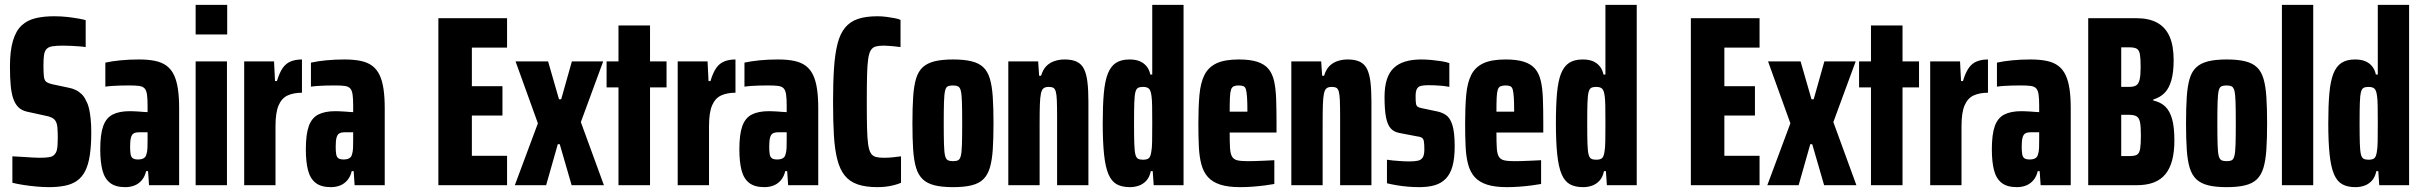

<svg xmlns="http://www.w3.org/2000/svg" viewBox="-20 -763 9980 791"><path d="M182 8Q158 8 130.5 5.5Q103 3 77 -1Q51 -5 31 -10V-119Q55 -118 76 -116.5Q97 -115 114.5 -114Q132 -113 144 -113Q167 -113 182.5 -115.5Q198 -118 205 -127Q211 -133 213.5 -142Q216 -151 217 -164Q218 -177 218 -193Q218 -220 216.5 -237Q215 -254 209.5 -263.5Q204 -273 193 -278.5Q182 -284 164 -287L91 -303Q69 -308 55.5 -321.5Q42 -335 34.5 -357Q27 -379 24 -411.5Q21 -444 21 -488Q21 -554 33.5 -595.5Q46 -637 69.5 -658.5Q93 -680 126.5 -688Q160 -696 202 -696Q233 -696 258.5 -693Q284 -690 303.5 -686.5Q323 -683 333 -680V-569Q321 -571 306.5 -572Q292 -573 275.5 -574Q259 -575 240 -575Q210 -575 194 -572Q178 -569 170 -559Q163 -550 161 -534Q159 -518 159 -492Q159 -462 161 -447Q163 -432 170.5 -426Q178 -420 195 -416L261 -402Q278 -399 291.5 -392.5Q305 -386 316.5 -375Q328 -364 336 -345Q343 -333 347 -315Q351 -297 353.5 -273Q356 -249 356 -217Q356 -163 350 -123.5Q344 -84 331 -58.5Q318 -33 297.5 -18.5Q277 -4 248 2Q219 8 182 8Z M496 8Q456 8 433.5 -9.5Q411 -27 402 -61.5Q393 -96 393 -148Q393 -209 405 -243Q417 -277 444 -291Q471 -305 515 -305Q523 -305 532.5 -304.5Q542 -304 551.5 -303.5Q561 -303 570.5 -302Q580 -301 588 -301V-328Q588 -357 585.5 -374Q583 -391 575.5 -399Q568 -407 553 -409Q538 -411 512 -411Q493 -411 475.5 -410.5Q458 -410 442.5 -409Q427 -408 414 -406V-505Q441 -511 476.5 -514.5Q512 -518 552 -518Q591 -518 619.5 -512Q648 -506 667 -491.5Q686 -477 697 -453.5Q708 -430 713 -396.5Q718 -363 718 -317V0H594L590 -58H582Q577 -36 564.5 -21Q552 -6 534.5 1Q517 8 496 8ZM549 -106Q558 -106 565 -108Q572 -110 577 -115Q582 -120 584 -130Q587 -140 587.5 -154.5Q588 -169 588 -189V-218H553Q539 -218 531 -213.5Q523 -209 519.5 -196Q516 -183 516 -159Q516 -140 518 -128Q520 -116 527 -111Q534 -106 549 -106Z M786 -621V-743H916V-621ZM786 0V-510H915V0Z M986 0V-510H1109L1113 -429H1121Q1131 -463 1144.5 -482.5Q1158 -502 1178 -510Q1198 -518 1224 -518V-381Q1190 -381 1165.5 -370Q1141 -359 1128 -329.5Q1115 -300 1115 -243V0Z M1343 8Q1303 8 1280.5 -9.5Q1258 -27 1249 -61.5Q1240 -96 1240 -148Q1240 -209 1252 -243Q1264 -277 1291 -291Q1318 -305 1362 -305Q1370 -305 1379.5 -304.5Q1389 -304 1398.5 -303.5Q1408 -303 1417.5 -302Q1427 -301 1435 -301V-328Q1435 -357 1432.5 -374Q1430 -391 1422.5 -399Q1415 -407 1400 -409Q1385 -411 1359 -411Q1340 -411 1322.5 -410.5Q1305 -410 1289.5 -409Q1274 -408 1261 -406V-505Q1288 -511 1323.5 -514.5Q1359 -518 1399 -518Q1438 -518 1466.5 -512Q1495 -506 1514 -491.5Q1533 -477 1544 -453.5Q1555 -430 1560 -396.5Q1565 -363 1565 -317V0H1441L1437 -58H1429Q1424 -36 1411.5 -21Q1399 -6 1381.5 1Q1364 8 1343 8ZM1396 -106Q1405 -106 1412 -108Q1419 -110 1424 -115Q1429 -120 1431 -130Q1434 -140 1434.5 -154.5Q1435 -169 1435 -189V-218H1400Q1386 -218 1378 -213.5Q1370 -209 1366.5 -196Q1363 -183 1363 -159Q1363 -140 1365 -128Q1367 -116 1374 -111Q1381 -106 1396 -106Z M1786 0V-688H2069V-567H1924V-408H2050V-287H1924V-121H2069V0Z M2101 0 2196 -255 2104 -510H2238L2283 -354H2292L2336 -510H2465L2373 -260L2468 0H2335L2286 -169H2278L2230 0Z M2528 0V-403H2479V-510H2528V-658H2658V-510H2726V-403H2658V0Z M2772 0V-510H2895L2899 -429H2907Q2917 -463 2930.5 -482.5Q2944 -502 2964 -510Q2984 -518 3010 -518V-381Q2976 -381 2951.5 -370Q2927 -359 2914 -329.5Q2901 -300 2901 -243V0Z M3129 8Q3089 8 3066.5 -9.5Q3044 -27 3035 -61.5Q3026 -96 3026 -148Q3026 -209 3038 -243Q3050 -277 3077 -291Q3104 -305 3148 -305Q3156 -305 3165.5 -304.5Q3175 -304 3184.5 -303.5Q3194 -303 3203.5 -302Q3213 -301 3221 -301V-328Q3221 -357 3218.5 -374Q3216 -391 3208.5 -399Q3201 -407 3186 -409Q3171 -411 3145 -411Q3126 -411 3108.5 -410.5Q3091 -410 3075.5 -409Q3060 -408 3047 -406V-505Q3074 -511 3109.5 -514.5Q3145 -518 3185 -518Q3224 -518 3252.5 -512Q3281 -506 3300 -491.5Q3319 -477 3330 -453.5Q3341 -430 3346 -396.5Q3351 -363 3351 -317V0H3227L3223 -58H3215Q3210 -36 3197.5 -21Q3185 -6 3167.5 1Q3150 8 3129 8ZM3182 -106Q3191 -106 3198 -108Q3205 -110 3210 -115Q3215 -120 3217 -130Q3220 -140 3220.5 -154.5Q3221 -169 3221 -189V-218H3186Q3172 -218 3164 -213.5Q3156 -209 3152.5 -196Q3149 -183 3149 -159Q3149 -140 3151 -128Q3153 -116 3160 -111Q3167 -106 3182 -106Z M3595 8Q3546 8 3513 -3.5Q3480 -15 3460 -40Q3440 -65 3429.5 -106Q3419 -147 3415.5 -205.5Q3412 -264 3412 -344Q3412 -424 3416 -483Q3420 -542 3430.5 -583Q3441 -624 3461.5 -649Q3482 -674 3514.5 -685Q3547 -696 3595 -696Q3614 -696 3632.5 -693.5Q3651 -691 3666.5 -688Q3682 -685 3690 -681V-569Q3678 -571 3665.5 -572Q3653 -573 3641.5 -574Q3630 -575 3621 -575Q3601 -575 3588 -571.5Q3575 -568 3567.5 -556Q3560 -544 3556.5 -518.5Q3553 -493 3552 -451Q3551 -409 3551 -344Q3551 -279 3552 -236.5Q3553 -194 3556.5 -169Q3560 -144 3567.5 -132Q3575 -120 3588 -116.5Q3601 -113 3621 -113Q3641 -113 3659.5 -115Q3678 -117 3692 -119V-10Q3681 -5 3664 -0.5Q3647 4 3629.5 6Q3612 8 3595 8Z M3906 8Q3861 8 3830.5 0.5Q3800 -7 3781.5 -24.5Q3763 -42 3754 -72Q3745 -102 3742 -147Q3739 -192 3739 -255Q3739 -318 3742 -363.5Q3745 -409 3754 -439Q3763 -469 3781.5 -486Q3800 -503 3830.5 -510.5Q3861 -518 3907 -518Q3952 -518 3982.5 -510.5Q4013 -503 4031 -486Q4049 -469 4058 -439Q4067 -409 4070 -363.5Q4073 -318 4073 -255Q4073 -192 4070 -147Q4067 -102 4058 -72Q4049 -42 4031 -24.5Q4013 -7 3982.5 0.5Q3952 8 3906 8ZM3906 -99Q3920 -99 3927.5 -103Q3935 -107 3938.5 -121.5Q3942 -136 3943 -168Q3944 -200 3944 -255Q3944 -310 3943 -342Q3942 -374 3938.5 -388.5Q3935 -403 3927 -407Q3919 -411 3906 -411Q3893 -411 3885 -407.5Q3877 -404 3873.5 -389Q3870 -374 3869 -342Q3868 -310 3868 -255Q3868 -200 3869 -168Q3870 -136 3873.5 -121.5Q3877 -107 3885 -103Q3893 -99 3906 -99Z M4134 0V-510H4257L4261 -451H4269Q4277 -477 4291 -491Q4305 -505 4324.5 -511.5Q4344 -518 4366 -518Q4397 -518 4416.5 -508.5Q4436 -499 4446 -478.5Q4456 -458 4460 -425Q4464 -392 4464 -344V0H4335V-281Q4335 -324 4334 -349Q4333 -374 4329.5 -386Q4326 -398 4319 -401.5Q4312 -405 4300 -405Q4287 -405 4279.5 -399.5Q4272 -394 4268.5 -378Q4265 -362 4264 -332Q4263 -302 4263 -253V0Z M4635 8Q4602 8 4580.5 -4Q4559 -16 4546.5 -45.5Q4534 -75 4528.5 -126.5Q4523 -178 4523 -255Q4523 -328 4527.5 -378.5Q4532 -429 4544 -459.5Q4556 -490 4577.5 -504Q4599 -518 4633 -518Q4658 -518 4675 -511Q4692 -504 4703.5 -490Q4715 -476 4719 -456H4727V-743H4856V0H4733L4729 -58H4721Q4716 -33 4702.5 -18.5Q4689 -4 4671.5 2Q4654 8 4635 8ZM4689 -105Q4705 -105 4712.5 -111Q4720 -117 4723 -137Q4726 -151 4726.5 -181Q4727 -211 4727 -257Q4727 -300 4726.5 -327Q4726 -354 4724 -367Q4721 -391 4713 -398Q4705 -405 4689 -405Q4676 -405 4668.5 -401Q4661 -397 4657.5 -383Q4654 -369 4653 -338.5Q4652 -308 4652 -255Q4652 -202 4653 -171.5Q4654 -141 4657.5 -127Q4661 -113 4668.5 -109Q4676 -105 4689 -105Z M5089 8Q5039 8 5007 -2.5Q4975 -13 4956.5 -33.5Q4938 -54 4929.5 -85.5Q4921 -117 4919 -159Q4917 -201 4917 -254Q4917 -322 4921.5 -372Q4926 -422 4942 -454Q4958 -486 4991.5 -502Q5025 -518 5084 -518Q5130 -518 5159.5 -508.5Q5189 -499 5205.5 -479.5Q5222 -460 5229 -429Q5236 -398 5237.5 -354.5Q5239 -311 5239 -254V-217H5046Q5046 -176 5047.5 -152.5Q5049 -129 5056 -117.5Q5063 -106 5078 -102.5Q5093 -99 5120 -99Q5132 -99 5150 -99.5Q5168 -100 5189.5 -101Q5211 -102 5230 -103V-5Q5214 -2 5190.5 1Q5167 4 5141 6Q5115 8 5089 8ZM5119 -287V-305Q5119 -342 5117.5 -363Q5116 -384 5113 -394.5Q5110 -405 5102.5 -408Q5095 -411 5083 -411Q5071 -411 5063 -407.5Q5055 -404 5051.5 -393.5Q5048 -383 5047 -361Q5046 -339 5046 -303H5134Z M5300 0V-510H5423L5427 -451H5435Q5443 -477 5457 -491Q5471 -505 5490.5 -511.5Q5510 -518 5532 -518Q5563 -518 5582.5 -508.5Q5602 -499 5612 -478.5Q5622 -458 5626 -425Q5630 -392 5630 -344V0H5501V-281Q5501 -324 5500 -349Q5499 -374 5495.5 -386Q5492 -398 5485 -401.5Q5478 -405 5466 -405Q5453 -405 5445.5 -399.5Q5438 -394 5434.5 -378Q5431 -362 5430 -332Q5429 -302 5429 -253V0Z M5827 8Q5805 8 5780.5 6Q5756 4 5733 0Q5710 -4 5694 -8V-105Q5705 -103 5717 -102Q5729 -101 5741 -100Q5753 -99 5764.5 -98.5Q5776 -98 5786 -98Q5808 -98 5821.5 -101Q5835 -104 5841.5 -114.5Q5848 -125 5848 -147Q5848 -170 5846 -181Q5844 -192 5837 -196Q5830 -200 5814 -202L5746 -215Q5723 -219 5709.5 -234Q5696 -249 5690 -280Q5684 -311 5684 -363Q5684 -406 5693.5 -435.5Q5703 -465 5722 -483Q5741 -501 5769.5 -509.5Q5798 -518 5835 -518Q5855 -518 5876.5 -516Q5898 -514 5917.5 -511Q5937 -508 5951 -503V-405Q5936 -408 5920.5 -409.5Q5905 -411 5890.5 -411.5Q5876 -412 5864 -412Q5845 -412 5833.5 -409Q5822 -406 5817 -396Q5812 -386 5812 -367Q5812 -346 5813.5 -336.5Q5815 -327 5821 -323Q5827 -319 5839 -317L5896 -305Q5919 -301 5936.5 -289.5Q5954 -278 5963.5 -248Q5973 -218 5973 -160Q5973 -111 5964 -78.5Q5955 -46 5936.5 -27Q5918 -8 5891 0Q5864 8 5827 8Z M6188 8Q6138 8 6106 -2.5Q6074 -13 6055.5 -33.5Q6037 -54 6028.5 -85.5Q6020 -117 6018 -159Q6016 -201 6016 -254Q6016 -322 6020.5 -372Q6025 -422 6041 -454Q6057 -486 6090.5 -502Q6124 -518 6183 -518Q6229 -518 6258.5 -508.5Q6288 -499 6304.5 -479.5Q6321 -460 6328 -429Q6335 -398 6336.5 -354.5Q6338 -311 6338 -254V-217H6145Q6145 -176 6146.5 -152.5Q6148 -129 6155 -117.5Q6162 -106 6177 -102.5Q6192 -99 6219 -99Q6231 -99 6249 -99.5Q6267 -100 6288.5 -101Q6310 -102 6329 -103V-5Q6313 -2 6289.5 1Q6266 4 6240 6Q6214 8 6188 8ZM6218 -287V-305Q6218 -342 6216.5 -363Q6215 -384 6212 -394.5Q6209 -405 6201.5 -408Q6194 -411 6182 -411Q6170 -411 6162 -407.5Q6154 -404 6150.5 -393.5Q6147 -383 6146 -361Q6145 -339 6145 -303H6233Z M6502 8Q6469 8 6447.5 -4Q6426 -16 6413.5 -45.5Q6401 -75 6395.5 -126.5Q6390 -178 6390 -255Q6390 -328 6394.5 -378.5Q6399 -429 6411 -459.5Q6423 -490 6444.5 -504Q6466 -518 6500 -518Q6525 -518 6542 -511Q6559 -504 6570.5 -490Q6582 -476 6586 -456H6594V-743H6723V0H6600L6596 -58H6588Q6583 -33 6569.5 -18.5Q6556 -4 6538.5 2Q6521 8 6502 8ZM6556 -105Q6572 -105 6579.5 -111Q6587 -117 6590 -137Q6593 -151 6593.5 -181Q6594 -211 6594 -257Q6594 -300 6593.5 -327Q6593 -354 6591 -367Q6588 -391 6580 -398Q6572 -405 6556 -405Q6543 -405 6535.5 -401Q6528 -397 6524.5 -383Q6521 -369 6520 -338.5Q6519 -308 6519 -255Q6519 -202 6520 -171.5Q6521 -141 6524.5 -127Q6528 -113 6535.5 -109Q6543 -105 6556 -105Z M6946 0V-688H7229V-567H7084V-408H7210V-287H7084V-121H7229V0Z M7261 0 7356 -255 7264 -510H7398L7443 -354H7452L7496 -510H7625L7533 -260L7628 0H7495L7446 -169H7438L7390 0Z M7688 0V-403H7639V-510H7688V-658H7818V-510H7886V-403H7818V0Z M7932 0V-510H8055L8059 -429H8067Q8077 -463 8090.5 -482.5Q8104 -502 8124 -510Q8144 -518 8170 -518V-381Q8136 -381 8111.5 -370Q8087 -359 8074 -329.5Q8061 -300 8061 -243V0Z M8289 8Q8249 8 8226.5 -9.5Q8204 -27 8195 -61.5Q8186 -96 8186 -148Q8186 -209 8198 -243Q8210 -277 8237 -291Q8264 -305 8308 -305Q8316 -305 8325.5 -304.5Q8335 -304 8344.5 -303.5Q8354 -303 8363.5 -302Q8373 -301 8381 -301V-328Q8381 -357 8378.5 -374Q8376 -391 8368.5 -399Q8361 -407 8346 -409Q8331 -411 8305 -411Q8286 -411 8268.5 -410.5Q8251 -410 8235.5 -409Q8220 -408 8207 -406V-505Q8234 -511 8269.5 -514.5Q8305 -518 8345 -518Q8384 -518 8412.5 -512Q8441 -506 8460 -491.5Q8479 -477 8490 -453.5Q8501 -430 8506 -396.5Q8511 -363 8511 -317V0H8387L8383 -58H8375Q8370 -36 8357.5 -21Q8345 -6 8327.5 1Q8310 8 8289 8ZM8342 -106Q8351 -106 8358 -108Q8365 -110 8370 -115Q8375 -120 8377 -130Q8380 -140 8380.5 -154.5Q8381 -169 8381 -189V-218H8346Q8332 -218 8324 -213.5Q8316 -209 8312.5 -196Q8309 -183 8309 -159Q8309 -140 8311 -128Q8313 -116 8320 -111Q8327 -106 8342 -106Z M8583 0V-688H8782Q8833 -688 8867 -669.5Q8901 -651 8918 -613Q8935 -575 8935 -515Q8935 -465 8925.5 -432Q8916 -399 8898 -380.5Q8880 -362 8851 -353V-349Q8882 -342 8900.5 -324Q8919 -306 8928.5 -273Q8938 -240 8938 -184Q8938 -138 8929 -103.5Q8920 -69 8901.5 -46Q8883 -23 8853.5 -11.5Q8824 0 8782 0ZM8719 -120H8752Q8775 -120 8784.5 -126Q8794 -132 8797 -150.5Q8800 -169 8800 -205Q8800 -241 8796.5 -259Q8793 -277 8782.5 -283.5Q8772 -290 8751 -290H8719ZM8719 -405H8751Q8771 -405 8781 -411.5Q8791 -418 8795 -436Q8799 -454 8799 -487Q8799 -522 8796 -539Q8793 -556 8783.5 -562Q8774 -568 8752 -568H8719Z M9153 8Q9108 8 9077.5 0.5Q9047 -7 9028.5 -24.5Q9010 -42 9001 -72Q8992 -102 8989 -147Q8986 -192 8986 -255Q8986 -318 8989 -363.5Q8992 -409 9001 -439Q9010 -469 9028.5 -486Q9047 -503 9077.5 -510.5Q9108 -518 9154 -518Q9199 -518 9229.5 -510.5Q9260 -503 9278 -486Q9296 -469 9305 -439Q9314 -409 9317 -363.5Q9320 -318 9320 -255Q9320 -192 9317 -147Q9314 -102 9305 -72Q9296 -42 9278 -24.5Q9260 -7 9229.5 0.5Q9199 8 9153 8ZM9153 -99Q9167 -99 9174.5 -103Q9182 -107 9185.5 -121.5Q9189 -136 9190 -168Q9191 -200 9191 -255Q9191 -310 9190 -342Q9189 -374 9185.5 -388.5Q9182 -403 9174 -407Q9166 -411 9153 -411Q9140 -411 9132 -407.5Q9124 -404 9120.5 -389Q9117 -374 9116 -342Q9115 -310 9115 -255Q9115 -200 9116 -168Q9117 -136 9120.5 -121.5Q9124 -107 9132 -103Q9140 -99 9153 -99Z M9381 0V-743H9510V0Z M9684 8Q9651 8 9629.5 -4Q9608 -16 9595.5 -45.5Q9583 -75 9577.5 -126.5Q9572 -178 9572 -255Q9572 -328 9576.5 -378.5Q9581 -429 9593 -459.5Q9605 -490 9626.5 -504Q9648 -518 9682 -518Q9707 -518 9724 -511Q9741 -504 9752.5 -490Q9764 -476 9768 -456H9776V-743H9905V0H9782L9778 -58H9770Q9765 -33 9751.5 -18.5Q9738 -4 9720.5 2Q9703 8 9684 8ZM9738 -105Q9754 -105 9761.5 -111Q9769 -117 9772 -137Q9775 -151 9775.5 -181Q9776 -211 9776 -257Q9776 -300 9775.5 -327Q9775 -354 9773 -367Q9770 -391 9762 -398Q9754 -405 9738 -405Q9725 -405 9717.5 -401Q9710 -397 9706.5 -383Q9703 -369 9702 -338.5Q9701 -308 9701 -255Q9701 -202 9702 -171.5Q9703 -141 9706.5 -127Q9710 -113 9717.5 -109Q9725 -105 9738 -105Z"/></svg>

Font: Saira ExtraCondensed ExtraBold
Style: Regular
Weight: 800
Width: 2
Designer: Hector Gatti with collaboration of the Omnibus-Type team
Foundry: Omnibus-Type
Version: Version 1.101